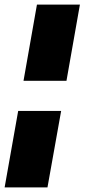

<svg xmlns="http://www.w3.org/2000/svg" viewBox="-69 -731 365 829"><path d="M-49 78H136L195 -252H9.5ZM32.5 -382H218L276 -711H90.5Z"/></svg>

Font: Anybody UltraCondensed Thin Black
Style: Italic
Weight: 900
Italic angle: -10°
Version: Version 1.111